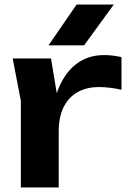

<svg xmlns="http://www.w3.org/2000/svg" viewBox="-20 -827 570 847"><path d="M36 -569H205L239 -364V0H72V-382ZM516 -575V-431Q490 -437 464 -440Q438 -443 415 -443Q365 -443 325 -422Q285 -401 262 -357Q239 -313 239 -246L204 -288Q210 -349 226 -402.5Q242 -456 270.5 -496.5Q299 -537 341 -560.5Q383 -584 441 -584Q460 -584 479.5 -581.5Q499 -579 516 -575ZM318 -807H482L351 -627H194Z"/></svg>

Font: Unbounded Medium
Style: Regular
Weight: 500
Designer: Luke Prowse, Jean-Baptiste Morizot, Fátima Lázaro, Florian Runge
Foundry: NaN
Version: Version 1.700